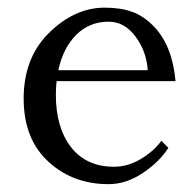

<svg xmlns="http://www.w3.org/2000/svg" viewBox="-20 -467 506 495"><path d="M41 -212.9Q41 -315.4 103.5 -379.4Q170.9 -447.3 250 -447.3Q291 -447.3 321.3 -436.3Q351.6 -425.3 377.9 -397.5Q424.3 -348.6 432.6 -257.8H126Q124 -242.7 124 -223.1Q124 -137.7 163.3 -87.4Q202.6 -37.1 273.9 -37.1Q309.6 -37.1 343 -57.1Q376.5 -77.1 396 -104L414.1 -85.9Q392.1 -50.8 348.9 -21.5Q305.7 7.8 259.8 7.8Q169.9 7.8 107.9 -47.4Q41 -106 41 -212.9ZM130.4 -286.1H360.8Q357.9 -334.5 329.3 -372.8Q300.8 -411.1 260.3 -411.1Q210.4 -411.1 176.5 -377.2Q142.6 -343.3 130.4 -286.1Z"/></svg>

Font: Theano Old Style
Style: Regular
Weight: 400
Designer: Alexey Kryukov
Version: Version 2.00